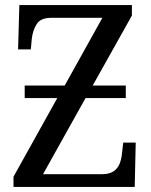

<svg xmlns="http://www.w3.org/2000/svg" viewBox="-20 -734 592 754"><path d="M33 0V-40L205 -349H77V-398H234L382 -664H181Q140 -664 124.5 -640Q109 -616 105 -583L101 -540H51L56 -714H498V-673L344 -398H474V-349H316L149 -50H381Q409 -50 425.5 -61Q442 -72 449.5 -90.5Q457 -109 459 -131L464 -174H513L509 0Z"/></svg>

Font: Noto Serif SemiCondensed
Style: Regular
Weight: 400
Width: 4
Designer: Monotype Design Team
Foundry: Monotype Imaging Inc.
Version: Version 2.013